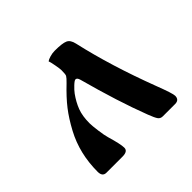

<svg xmlns="http://www.w3.org/2000/svg" viewBox="-122 -595 725 725"><g transform="rotate(-45 241.0 -232.0)"><path d="M43 -25.9Q43 -123 85.4 -202.1Q108.4 -245.1 133.1 -276.9Q157.7 -308.6 196.8 -345.7Q210.9 -359.4 214.8 -366.2Q217.8 -371.6 217.8 -394.5Q217.8 -400.9 214.1 -421.6Q210.4 -442.4 207 -451.7Q212.4 -456.1 225.6 -460Q238.8 -463.9 251.5 -463.9Q292 -463.9 307.1 -457Q322.3 -450.2 327.6 -425.8Q361.8 -273.9 428.7 -98.1Q453.1 -34.7 453.1 -22Q453.1 0 430.7 0H365.2Q353 0 346.4 -9Q339.8 -18.1 329.6 -44.9Q285.6 -159.2 242.7 -317.9Q238.8 -332 230.5 -332Q225.1 -332 211.7 -319.3Q198.2 -306.6 190.4 -295.9Q171.4 -269.5 161.1 -242.4Q150.9 -215.3 150.9 -177.2Q150.9 -164.1 154.8 -134.8Q158.7 -105.5 163.1 -90.8Q178.7 -38.1 178.7 -19Q178.7 0 149.9 0H64Q43 0 43 -25.9Z"/></g></svg>

Font: Monomachus
Style: Medium
Weight: 500
Designer: Alexey Kryukov
Version: Version 1.0